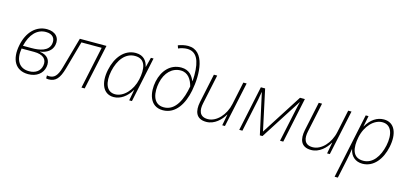

<svg xmlns="http://www.w3.org/2000/svg" viewBox="-78 -1358 4639 2179"><g transform="rotate(15 2241.5 -268.0)"><path d="M244 10C342 10 411 -44 426 -123C442 -205 396 -260 308 -270V-272C390 -283 445 -324 459 -390C477 -477 422 -539 321 -539C194 -539 96 -442 64 -283C28 -108 93 10 244 10ZM317 -505C398 -505 433 -458 420 -392C402 -306 304 -286 205 -286H105C138 -426 214 -505 317 -505ZM247 -25C130 -24 75 -113 98 -252H246C350 -252 401 -206 387 -129C375 -63 321 -25 247 -25Z M485 7C566 7 609 -43 643 -162L736 -495H974L869 0H907L1021 -530H708L605 -164C576 -60 539 -29 483 -29C476 -29 467 -29 455 -32V3C461 5 473 7 485 7Z M1248 10C1327 10 1402 -42 1452 -128H1454L1430 0H1462L1574 -530H1543L1514 -416H1512C1500 -473 1463 -539 1365 -539C1229 -539 1139 -422 1108 -274C1073 -112 1124 10 1248 10ZM1256 -25C1154 -25 1118 -129 1147 -268C1176 -403 1251 -504 1364 -504C1495 -505 1505 -382 1479 -260C1450 -125 1354 -25 1256 -25Z M1826 10C1980 10 2061 -138 2091 -291C2131 -492 2119 -770 1918 -770C1880 -770 1834 -760 1801 -746L1813 -712C1844 -726 1884 -735 1915 -735C2024 -735 2071 -644 2071 -466C2071 -437 2069 -411 2067 -396H2065C2043 -451 2001 -513 1906 -513C1778 -513 1692 -417 1664 -284C1637 -155 1666 10 1826 10ZM1829 -25C1692 -25 1681 -173 1704 -280C1730 -404 1809 -479 1908 -479C1996 -479 2038 -407 2058 -332C2032 -182 1969 -25 1829 -25Z M2336 10C2434 10 2507 -65 2545 -131H2548L2523 0H2555L2668 -530H2629L2573 -264C2545 -130 2447 -25 2345 -25C2244 -25 2231 -103 2249 -185L2322 -530H2283L2211 -189C2189 -81 2213 10 2336 10Z M2723 0H2760L2841 -383C2848 -419 2852 -448 2858 -479H2860L2965 0H2996L3303 -479H3306C3297 -446 3291 -418 3284 -386L3202 0H3240L3352 -530H3295L2989 -52H2988L2885 -530H2835Z M3568 10C3666 10 3739 -65 3777 -131H3780L3755 0H3787L3900 -530H3861L3805 -264C3777 -130 3679 -25 3577 -25C3476 -25 3463 -103 3481 -185L3554 -530H3515L3443 -189C3421 -81 3445 10 3568 10Z M3906 234H3944L3991 13C3999 -25 4009 -79 4015 -119H4017C4033 -39 4089 10 4171 10C4304 10 4392 -108 4422 -254C4457 -419 4406 -539 4280 -539C4200 -539 4128 -492 4077 -403H4075L4100 -530H4067ZM4171 -25C4040 -25 4026 -145 4051 -268C4079 -407 4174 -504 4271 -504C4376 -504 4412 -401 4383 -261C4354 -126 4282 -25 4171 -25Z"/></g></svg>

Font: Noto Sans ExtraLight
Style: Italic
Weight: 200
Italic angle: -12°
Designer: Monotype Design Team
Foundry: Monotype Imaging Inc.
Version: Version 2.013